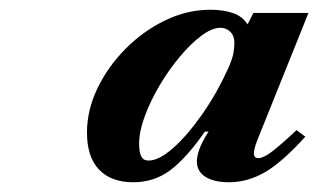

<svg xmlns="http://www.w3.org/2000/svg" viewBox="-20 -792 653 394"><path d="M253.5 -418Q208 -418 183.2 -444Q158.5 -470 158.5 -520Q158.5 -566 180 -610.8Q201.5 -655.5 237.8 -692Q274 -728.5 319 -750.2Q364 -772 411.5 -772Q438.5 -772 458 -765.2Q477.5 -758.5 488 -742L500 -765.5H613L508.5 -505.5Q500.5 -485 501 -476.2Q501.5 -467.5 510.5 -467.5Q520.5 -467.5 538.2 -481Q556 -494.5 588.5 -525L606.5 -511.5Q558.5 -458.5 523 -438.2Q487.5 -418 450 -418Q419.5 -418 401.8 -429Q384 -440 384 -461Q384 -471 389 -485.5Q394 -500 408 -522H400.5Q362.5 -467.5 329.5 -442.8Q296.5 -418 253.5 -418ZM285 -462.5Q306 -462.5 335 -488Q364 -513.5 394.2 -556.5Q424.5 -599.5 448 -651Q457.5 -672.5 459.2 -684.2Q461 -696 461 -704Q461 -718.5 452.5 -726.8Q444 -735 432.5 -735Q415 -735 393 -718.5Q371 -702 348.5 -675Q326 -648 307.2 -616.2Q288.5 -584.5 277 -553.2Q265.5 -522 265.5 -497.5Q265.5 -480 269.8 -471.2Q274 -462.5 285 -462.5Z"/></svg>

Font: Libre Caslon Text
Style: Italic
Weight: 400
Italic angle: -22.583°
Designer: Pablo Impallari, Rodrigo Fuenzalida, Katja Schimmel
Foundry: Pablo Impallari, Rodrigo Fuenzalida
Version: Version 2.000